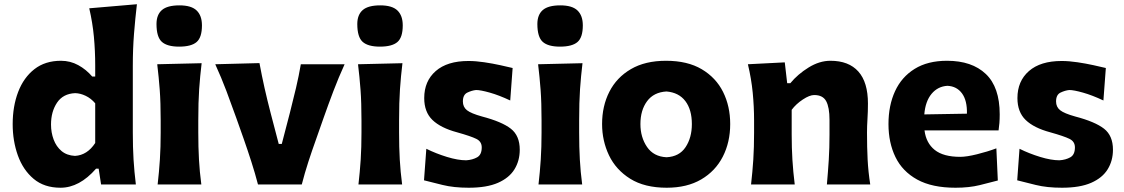

<svg xmlns="http://www.w3.org/2000/svg" viewBox="-20 -860 5239 895"><path d="M262.2 15.1Q186 15.1 136.7 -26.4Q87.4 -67.9 63.2 -135.5Q39.1 -203.1 39.1 -281.2Q39.1 -364.7 64.7 -431.6Q90.3 -498.5 140.4 -537.6Q190.4 -576.7 264.2 -576.7Q307.6 -576.7 344.7 -556.4Q381.8 -536.1 409.7 -503.4H423.8V-554.2Q423.8 -622.6 417.7 -688.5Q411.6 -754.4 396 -821.3L618.2 -840.3Q610.4 -773.9 604.7 -702.9Q599.1 -631.8 599.1 -554.2V-242.2Q599.1 -172.9 602.5 -116.2Q606 -59.6 613.3 0H451.2L439.9 -73.7H427.7Q350.1 15.1 262.2 15.1ZM329.6 -133.3Q386.7 -136.7 423.8 -193.4V-378.4Q404.3 -401.4 379.4 -413.3Q354.5 -425.3 330.1 -425.8Q273.9 -423.3 245.8 -381.3Q217.8 -339.4 217.8 -279.8Q217.8 -242.2 230 -209.5Q242.2 -176.8 266.8 -156Q291.5 -135.3 329.6 -133.3Z M714.8 0Q721.7 -59.6 725.3 -116.2Q729 -172.9 729 -242.2V-298.3Q729 -382.3 724.6 -441.4Q720.2 -500.5 712.9 -560.5L919.9 -565.4Q912.6 -504.9 908.4 -444.6Q904.3 -384.3 904.3 -298.3V-242.2Q904.3 -172.9 907.5 -116.2Q910.6 -59.6 918.5 0ZM814.9 -642.6Q759.3 -642.6 734.4 -665Q709.5 -687.5 709.5 -748Q709.5 -791 734.6 -813Q759.8 -835 816.4 -835Q872.1 -835 896.7 -811Q921.4 -787.1 921.4 -741.7Q921.4 -685.5 896.5 -664.1Q871.6 -642.6 814.9 -642.6Z M1182.6 0Q1168.9 -52.7 1151.6 -106.4Q1134.3 -160.2 1116.2 -211.9L1081.1 -311Q1059.1 -373 1035.4 -435.8Q1011.7 -498.5 983.4 -560.5L1189.5 -565.9Q1200.2 -507.8 1213.1 -450.2Q1226.1 -392.6 1241.2 -334.5L1279.3 -189H1293.5L1331.5 -335Q1346.7 -394.5 1359.9 -450.4Q1373 -506.3 1382.3 -560.5H1586.4Q1558.1 -498.5 1534.2 -435.5Q1510.3 -372.6 1488.3 -310.1L1453.1 -210Q1434.1 -157.2 1417.2 -105.2Q1400.4 -53.2 1386.7 0Z M1650.9 0Q1657.7 -59.6 1661.4 -116.2Q1665 -172.9 1665 -242.2V-298.3Q1665 -382.3 1660.6 -441.4Q1656.2 -500.5 1648.9 -560.5L1856 -565.4Q1848.6 -504.9 1844.5 -444.6Q1840.3 -384.3 1840.3 -298.3V-242.2Q1840.3 -172.9 1843.5 -116.2Q1846.7 -59.6 1854.5 0ZM1751 -642.6Q1695.3 -642.6 1670.4 -665Q1645.5 -687.5 1645.5 -748Q1645.5 -791 1670.7 -813Q1695.8 -835 1752.4 -835Q1808.1 -835 1832.8 -811Q1857.4 -787.1 1857.4 -741.7Q1857.4 -685.5 1832.5 -664.1Q1807.6 -642.6 1751 -642.6Z M2165 15.1Q2095.2 15.1 2043.2 2.2Q1991.2 -10.7 1956.5 -19.5L1967.3 -166.5Q2012.7 -144 2063.7 -128.4Q2114.7 -112.8 2153.3 -112.8Q2182.6 -114.7 2204.1 -126.7Q2225.6 -138.7 2225.6 -172.9Q2225.6 -200.2 2200.4 -212.6Q2175.3 -225.1 2110.8 -243.2Q2034.2 -263.7 1995.8 -300.8Q1957.5 -337.9 1957.5 -402.8Q1957.5 -481.9 2011.2 -528.8Q2064.9 -575.7 2163.6 -575.7Q2198.2 -575.7 2237.3 -569.8Q2276.4 -564 2311.8 -556.2Q2347.2 -548.3 2369.6 -543L2358.4 -391.6Q2306.6 -416 2263.4 -428.2Q2220.2 -440.4 2199.2 -440.4Q2179.7 -438.5 2158.7 -428.5Q2137.7 -418.5 2137.7 -387.2Q2137.7 -361.3 2156.7 -346.2Q2175.8 -331.1 2227.1 -316.9Q2319.8 -292.5 2361.3 -260Q2402.8 -227.5 2402.8 -162.1Q2402.8 -110.8 2378.2 -70.8Q2353.5 -30.8 2301.3 -7.8Q2249 15.1 2165 15.1Z M2490.2 0Q2497.1 -59.6 2500.7 -116.2Q2504.4 -172.9 2504.4 -242.2V-298.3Q2504.4 -382.3 2500 -441.4Q2495.6 -500.5 2488.3 -560.5L2695.3 -565.4Q2688 -504.9 2683.8 -444.6Q2679.7 -384.3 2679.7 -298.3V-242.2Q2679.7 -172.9 2682.9 -116.2Q2686 -59.6 2693.8 0ZM2590.3 -642.6Q2534.7 -642.6 2509.8 -665Q2484.9 -687.5 2484.9 -748Q2484.9 -791 2510 -813Q2535.2 -835 2591.8 -835Q2647.5 -835 2672.1 -811Q2696.8 -787.1 2696.8 -741.7Q2696.8 -685.5 2671.9 -664.1Q2647 -642.6 2590.3 -642.6Z M3087.9 15.1Q2984.9 15.1 2918 -26.6Q2851.1 -68.4 2818.8 -136Q2786.6 -203.6 2786.6 -281.7Q2786.6 -365.7 2820.6 -432.4Q2854.5 -499 2920.9 -537.8Q2987.3 -576.7 3084.5 -576.7Q3184.6 -576.7 3251 -537.4Q3317.4 -498 3350.6 -431.4Q3383.8 -364.7 3383.8 -281.7Q3383.8 -197.3 3349.4 -129.9Q3314.9 -62.5 3248.8 -23.7Q3182.6 15.1 3087.9 15.1ZM3086.9 -127Q3146.5 -129.9 3175.8 -174.1Q3205.1 -218.3 3205.1 -281.7Q3205.1 -348.6 3174.8 -388.7Q3144.5 -428.7 3086.9 -433.6Q3027.3 -430.2 2996.3 -388.2Q2965.3 -346.2 2965.3 -281.7Q2965.3 -220.2 2996.1 -175Q3026.9 -129.9 3086.9 -127Z M3481 0Q3487.8 -59.6 3491.5 -116.2Q3495.1 -172.9 3495.1 -242.2V-298.3Q3495.1 -362.3 3488.8 -427.7Q3482.4 -493.2 3466.3 -560.5L3638.2 -569.3L3649.4 -472.2H3664.1Q3698.7 -514.2 3749.3 -545.4Q3799.8 -576.7 3851.1 -576.7Q3936.5 -576.7 3981.2 -526.6Q4025.9 -476.6 4025.9 -377.4Q4025.9 -340.8 4023.7 -306.2Q4021.5 -271.5 4021.5 -242.2Q4021.5 -172.9 4024.4 -116.2Q4027.3 -59.6 4036.6 0H3834.5Q3839.8 -59.6 3843.3 -115Q3846.7 -170.4 3846.7 -232.9V-301.3Q3846.7 -359.4 3831.3 -388.2Q3815.9 -417 3775.4 -417Q3753.9 -417 3722.4 -396.2Q3690.9 -375.5 3670.4 -348.1V-232.9Q3670.4 -170.4 3673.8 -115Q3677.2 -59.6 3684.6 0Z M4434.1 15.1Q4324.7 15.1 4255.6 -22.9Q4186.5 -61 4154.1 -127.9Q4121.6 -194.8 4121.6 -281.7Q4121.6 -368.2 4152.1 -434.6Q4182.6 -501 4243.4 -538.8Q4304.2 -576.7 4394.5 -576.7Q4510.7 -576.7 4575.4 -515.1Q4640.1 -453.6 4640.1 -327.1Q4640.1 -304.7 4638.7 -286.9Q4637.2 -269 4634.8 -252H4289.6Q4296.9 -193.4 4337.2 -161.1Q4377.4 -128.9 4456.1 -128.9Q4485.8 -128.9 4534.2 -140.9Q4582.5 -152.8 4624.5 -168.5L4631.3 -18.6Q4596.2 -9.3 4547.1 2.9Q4498 15.1 4434.1 15.1ZM4487.3 -330.1Q4488.8 -391.1 4464.4 -424.6Q4439.9 -458 4396.5 -460Q4351.6 -457.5 4322.5 -422.6Q4293.5 -387.7 4288.6 -326.7Z M4930.2 15.1Q4860.4 15.1 4808.3 2.2Q4756.3 -10.7 4721.7 -19.5L4732.4 -166.5Q4777.8 -144 4828.9 -128.4Q4879.9 -112.8 4918.5 -112.8Q4947.8 -114.7 4969.2 -126.7Q4990.7 -138.7 4990.7 -172.9Q4990.7 -200.2 4965.6 -212.6Q4940.4 -225.1 4876 -243.2Q4799.3 -263.7 4761 -300.8Q4722.7 -337.9 4722.7 -402.8Q4722.7 -481.9 4776.4 -528.8Q4830.1 -575.7 4928.7 -575.7Q4963.4 -575.7 5002.4 -569.8Q5041.5 -564 5076.9 -556.2Q5112.3 -548.3 5134.8 -543L5123.5 -391.6Q5071.8 -416 5028.6 -428.2Q4985.4 -440.4 4964.4 -440.4Q4944.8 -438.5 4923.8 -428.5Q4902.8 -418.5 4902.8 -387.2Q4902.8 -361.3 4921.9 -346.2Q4940.9 -331.1 4992.2 -316.9Q5085 -292.5 5126.5 -260Q5168 -227.5 5168 -162.1Q5168 -110.8 5143.3 -70.8Q5118.7 -30.8 5066.4 -7.8Q5014.2 15.1 4930.2 15.1Z"/></svg>

Font: Pinar-DS1-FD Bold
Style: Regular
Weight: 700
Designer: Amin Abedi
Version: Version 2.000